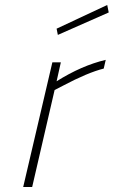

<svg xmlns="http://www.w3.org/2000/svg" viewBox="-20 -750 456 770"><path d="M73 0 190 -500H224L207 -424Q307 -487 404 -510L396 -475Q332 -459 232 -406L199 -389L109 0ZM212 -610 207 -635 410 -730 416 -700Z"/></svg>

Font: TitilliumWebThinItalic
Style: Thin Italic
Weight: 200
Italic angle: -13°
Version: Version 1.001;PS 57.000;hotconv 1.0.70;makeotf.lib2.5.55311